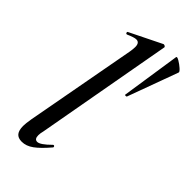

<svg xmlns="http://www.w3.org/2000/svg" viewBox="-235 -775 832 832"><g transform="rotate(45 181.0 -358.5)"><path d="M49 -44Q49 -59 54 -89L148 -599Q151 -617 151 -629Q151 -656 131 -656Q118 -656 87 -642H85Q81 -642 80 -647Q79 -652 83 -653L229 -725H231Q235 -725 238.5 -722Q242 -719 241 -717L128 -89Q124 -74 124 -62Q124 -38 141 -38Q159 -38 198 -77Q200 -79 202 -79Q205 -79 207 -75.5Q209 -72 206 -69Q172 -29 146 -10Q120 9 93 9Q70 9 59.5 -4Q49 -17 49 -44ZM362 -684 277 -452Q276 -450 271 -450Q266 -450 266 -452L307 -724Q309 -729 323.5 -720.5Q338 -712 351 -700.5Q364 -689 362 -684Z"/></g></svg>

Font: Cormorant Garamond SemiBold
Style: Italic
Weight: 600
Italic angle: -10°
Designer: Christian Thalmann (Catharsis Fonts)
Foundry: Catharsis Fonts
Version: Version 4.000